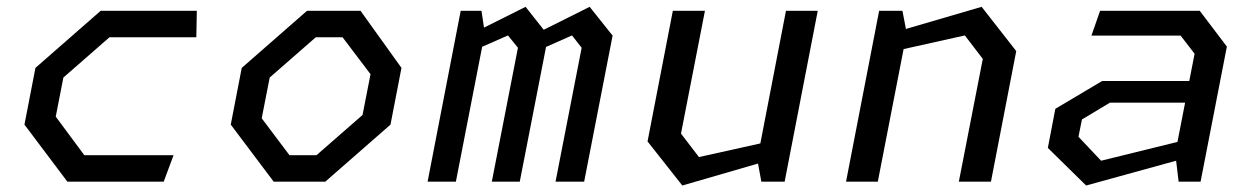

<svg xmlns="http://www.w3.org/2000/svg" viewBox="-20 -546 3760 577"><path d="M182.5 0H472L501.5 -79.5H233.5L147.5 -195.5L170.5 -313L309 -434H570L571.5 -513.5H282.5L86.5 -342L53.5 -171.5Z M802.5 0H957.5L1153.5 -171.5L1186.5 -342L1063.5 -513.5H902.5L706.5 -342L673.5 -171.5ZM766.5 -190.5 790.5 -313 929 -434H1009.5L1093.5 -323L1069.5 -200.5L931 -79.5H850Z M1649.5 0H1735.5L1821 -439L1752 -525.5L1614 -456.5L1559.5 -525.5L1434.5 -463L1427 -513.5H1364.5L1265 0H1350L1429 -405.5L1506.5 -439.5L1536.5 -402.5L1458 0H1542L1621 -405L1699 -439.5L1728 -402.5Z M2098.5 -513.5H2002L1926 -121L2030.5 11.5L2258 -54.5L2268 0H2338L2437.5 -513.5H2342L2265 -115L2080.5 -74L2026.5 -144.5Z M2861.5 0H2958L3034 -392.5L2930 -525.5L2702.5 -459L2692 -513.5H2622L2522.5 0H2618L2695.5 -398.5L2879.5 -439.5L2933.5 -369Z M3522 0H3588L3667 -406L3585.5 -513.5H3286L3260 -439H3528L3570 -384.5L3554 -302.5H3292L3151.5 -219L3129 -101.5L3244 11.5L3514.5 -63ZM3221 -135 3231.5 -187 3315.5 -237.5H3541.5L3518.5 -119.5L3289 -63Z"/></svg>

Font: Monaspace Krypton
Style: Italic
Weight: 400
Italic angle: -11°
Designer: Riley Cran & the Lettermatic Team
Foundry: Lettermatic
Version: Version 1.101 (Monaspace Krypton)